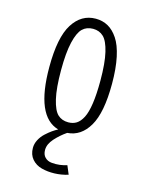

<svg xmlns="http://www.w3.org/2000/svg" viewBox="-109 -583 668 853"><g transform="rotate(15 225.0 -156.0)"><path d="M287.5 189Q256.5 198.5 224.8 199.5Q193 200.5 165.5 193.2Q138 186 120.5 165.8Q103 145.5 103 114.5Q103 95.5 112.5 77.2Q122 59 137.2 45Q152.5 31 165 22.2Q177.5 13.5 190.5 6.5Q80.5 -24.5 80.5 -251Q80.5 -388 119.8 -450Q159 -512 225 -512Q256.5 -512 281.8 -498Q307 -484 327 -454.2Q347 -424.5 358 -373Q369 -321.5 369 -251Q369 -118 332.2 -55.5Q295.5 7 233 11Q204.5 30.5 181 56.5Q157.5 82.5 157.5 109.5Q157.5 131 169.8 143.2Q182 155.5 201 157.2Q220 159 237.5 156.8Q255 154.5 271 149.5ZM225 -35.5Q246.5 -35.5 262.5 -45.5Q278.5 -55.5 290.8 -79.2Q303 -103 309.2 -145.8Q315.5 -188.5 315.5 -251Q315.5 -332 304 -380.5Q292.5 -429 273.2 -447.2Q254 -465.5 225 -465.5Q195.5 -465.5 176.5 -447.2Q157.5 -429 146 -380.5Q134.5 -332 134.5 -251Q134.5 -168.5 146 -119.8Q157.5 -71 176.5 -53.2Q195.5 -35.5 225 -35.5Z"/></g></svg>

Font: League Mono Condensed UltraLight
Style: Regular
Weight: 200
Width: 1
Designer: Tyler Finck
Foundry: The League of Moveable Type / Tyler Finck
Version: Version 2.210